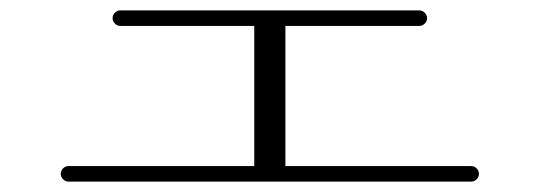

<svg xmlns="http://www.w3.org/2000/svg" viewBox="-20 -565 1040 370"><path d="M97 -230Q97 -236 101.5 -240.5Q106 -245 112 -245H470V-515H212Q206 -515 201.5 -519.5Q197 -524 197 -530Q197 -536 201.5 -540.5Q206 -545 212 -545H788Q794 -545 798.5 -540.5Q803 -536 803 -530Q803 -524 798.5 -519.5Q794 -515 788 -515H530V-245H888Q894 -245 898.5 -240.5Q903 -236 903 -230Q903 -224 898.5 -219.5Q894 -215 888 -215H112Q106 -215 101.5 -219.5Q97 -224 97 -230Z"/></svg>

Font: GL-CurulMinamoto Light
Style: Regular
Weight: 300
Designer: Eunice (kana); Ryoko NISHIZUKA 西塚涼子 (ideographs); Frank Grießhammer (Latin, Greek & Cyrillic); Wenlong ZHANG
Foundry: Gutenberg Labo; Adobe
Version: Version 1.002